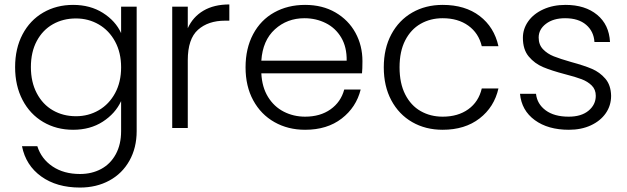

<svg xmlns="http://www.w3.org/2000/svg" viewBox="-20 -576 2822 864"><path d="M525 -427V-546H595V14Q595 89 562.5 147Q530 205 472 236.5Q414 268 340 268Q235 268 165.5 218Q96 168 79 82H148Q166 139 216.5 173Q267 207 340 207Q393 207 435 184.5Q477 162 501 118Q525 74 525 14V-121Q499 -65 442.5 -28.5Q386 8 309 8Q234 8 174.5 -27Q115 -62 81.5 -126Q48 -190 48 -274Q48 -358 81.5 -421.5Q115 -485 174.5 -519.5Q234 -554 309 -554Q386 -554 443 -518Q500 -482 525 -427ZM322 -493Q264 -493 218 -467Q172 -441 145.5 -391.5Q119 -342 119 -274Q119 -207 145.5 -156.5Q172 -106 218 -79.5Q264 -53 322 -53Q378 -53 424.5 -80Q471 -107 498 -157Q525 -207 525 -273Q525 -339 498 -389Q471 -439 424.5 -466Q378 -493 322 -493Z M825 -449Q848 -500 895.5 -528Q943 -556 1012 -556V-483H993Q917 -483 871 -442Q825 -401 825 -305V0H755V-546H825Z M1609 -246H1156Q1159 -184 1186 -140Q1213 -96 1257 -73.5Q1301 -51 1353 -51Q1421 -51 1467.5 -84Q1514 -117 1529 -173H1603Q1583 -93 1517.5 -42.5Q1452 8 1353 8Q1276 8 1215 -26.5Q1154 -61 1119.5 -124.5Q1085 -188 1085 -273Q1085 -358 1119 -422Q1153 -486 1214 -520Q1275 -554 1353 -554Q1431 -554 1489.5 -520Q1548 -486 1579.5 -428.5Q1611 -371 1611 -301Q1611 -265 1609 -246ZM1540 -303Q1541 -364 1515.5 -407Q1490 -450 1446 -472Q1402 -494 1350 -494Q1272 -494 1217 -444Q1162 -394 1156 -303Z M1972 -554Q2073 -554 2138.5 -504Q2204 -454 2223 -368H2148Q2134 -427 2087.5 -460.5Q2041 -494 1972 -494Q1917 -494 1873 -469Q1829 -444 1803.5 -394.5Q1778 -345 1778 -273Q1778 -201 1803.5 -151Q1829 -101 1873 -76Q1917 -51 1972 -51Q2041 -51 2087.5 -84.5Q2134 -118 2148 -178H2223Q2204 -94 2138 -43Q2072 8 1972 8Q1895 8 1835 -26.5Q1775 -61 1741 -124.5Q1707 -188 1707 -273Q1707 -358 1741 -421.5Q1775 -485 1835 -519.5Q1895 -554 1972 -554Z M2320 -154H2392Q2397 -108 2435.5 -79.5Q2474 -51 2539 -51Q2596 -51 2628.5 -78Q2661 -105 2661 -145Q2661 -173 2643 -191Q2625 -209 2597.5 -219.5Q2570 -230 2523 -242Q2462 -258 2424 -274Q2386 -290 2359.5 -321.5Q2333 -353 2333 -406Q2333 -446 2357 -480Q2381 -514 2425 -534Q2469 -554 2525 -554Q2613 -554 2667 -509.5Q2721 -465 2725 -387H2655Q2652 -435 2617.5 -464.5Q2583 -494 2523 -494Q2470 -494 2437 -469Q2404 -444 2404 -407Q2404 -375 2423.5 -354.5Q2443 -334 2472 -322.5Q2501 -311 2550 -297Q2609 -281 2644 -266Q2679 -251 2704 -222Q2729 -193 2730 -145Q2730 -101 2706 -66.5Q2682 -32 2639 -12Q2596 8 2540 8Q2446 8 2386.5 -35.5Q2327 -79 2320 -154Z"/></svg>

Font: Poppins-Tabular Light
Style: Regular
Weight: 300
Designer: Ninad Kale (Devanagari), Jonny Pinhorn (Latin)
Foundry: Indian Type Foundry
Version: Version 4.004